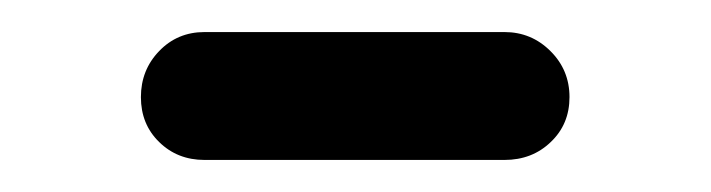

<svg xmlns="http://www.w3.org/2000/svg" viewBox="-20 -341 448 121"><path d="M297.9 -240.2H108.9Q91.8 -240.2 80.3 -251.5Q68.8 -262.7 68.8 -279.8Q68.8 -296.9 80.3 -308.8Q91.8 -320.8 108.9 -320.8H297.9Q314.9 -320.8 326.9 -308.8Q338.9 -296.9 338.9 -279.8Q338.9 -262.7 327.1 -251.5Q315.4 -240.2 297.9 -240.2Z"/></svg>

Font: Aka-Acid-Varela
Style: Regular
Weight: 400
Designer: Joe Prince, Avraham Cornfeld, Cyberella
Foundry: Joe Prince, Avraham Cornfeld, Cyberella
Version: Version 2.000; ttfautohint (v1.5.33-1714) -l 8 -r 50 -G 200 